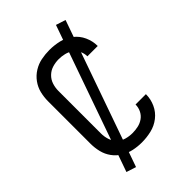

<svg xmlns="http://www.w3.org/2000/svg" viewBox="-263 -918 1102 1102"><g transform="rotate(-45 288.0 -367.0)"><path d="M162 84 473 -799 414 -818 103 65ZM286 8Q325 8 363.5 -1Q402 -10 433.5 -34.5Q465 -59 481.5 -95.5Q498 -132 498 -171V-172H414Q414 -148 403.5 -126.5Q393 -105 374 -91.5Q355 -78 332 -73Q309 -68 286 -68Q260 -68 235 -75Q210 -82 191 -100.5Q172 -119 164 -144Q156 -169 156 -195V-540Q156 -566 164 -591Q172 -616 191 -634.5Q210 -653 235 -660.5Q260 -668 286 -668Q309 -668 332 -662.5Q355 -657 374 -643.5Q393 -630 403.5 -608.5Q414 -587 414 -564V-563H498V-564Q498 -603 481.5 -639.5Q465 -676 433.5 -700.5Q402 -725 363.5 -734Q325 -743 286 -743Q252 -743 219 -736.5Q186 -730 157 -712Q128 -694 108 -666.5Q88 -639 80 -606.5Q72 -574 72 -540V-195Q72 -162 80 -129Q88 -96 108 -68.5Q128 -41 157 -23.5Q186 -6 219 1Q252 8 286 8Z"/></g></svg>

Font: Iosevka SS01 Extended
Style: Regular
Weight: 400
Width: 7
Monospace: yes
Designer: Belleve Invis
Foundry: Belleve Invis
Version: Version 3.4.7; ttfautohint (v1.8.3)